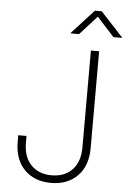

<svg xmlns="http://www.w3.org/2000/svg" viewBox="-62 -991 698 1046"><g transform="rotate(5 287.0 -468.0)"><path d="M256.8 9.8Q166 9.8 111.6 -45.4Q57.1 -100.6 57.1 -198.2V-233.4H102.1V-198.2Q102.1 -119.6 143.6 -75.7Q185.1 -31.7 256.8 -31.7Q328.1 -31.7 369.6 -75.7Q411.1 -119.6 411.1 -198.2V-727.5H456.1V-198.2Q456.1 -100.6 401.6 -45.4Q347.2 9.8 256.8 9.8ZM338.9 -811H292.5V-813L414.1 -945.8H451.2L574.2 -813V-811H526.9L432.6 -914.6Z"/></g></svg>

Font: Inter 24pt ExtraLight
Style: Regular
Weight: 250
Designer: Rasmus Andersson
Foundry: rsms
Version: Version 4.001;git-66647c0bb